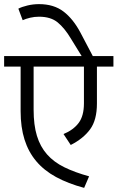

<svg xmlns="http://www.w3.org/2000/svg" viewBox="-30 -902 570 931"><path d="M520 -630V-579H440V-400Q440 -320 407 -275Q374 -230 313 -199L278 -252Q326 -272 351.5 -306Q377 -340 377 -401V-579H133V-370Q133 -296 149 -243.5Q165 -191 198 -153.5Q231 -116 282 -91Q333 -66 402 -47L378 9Q300 -12 242 -43.5Q184 -75 146 -120Q108 -165 89 -225Q70 -285 70 -363V-579H-10V-630H366L313 -716Q283 -766 249.5 -793.5Q216 -821 159 -821Q137 -821 116 -816Q95 -811 80 -804L59 -860Q76 -869 103.5 -875.5Q131 -882 159 -882Q231 -882 278 -846Q325 -810 360 -744L420 -630Z"/></svg>

Font: Ek Mukta Light
Style: Regular
Weight: 300
Designer: Girish Dalvi and Yashodeep Gholap
Foundry: Ek Type
Version: Version 2.538;PS 1.002;hotconv 16.6.51;makeotf.lib2.5.65220;